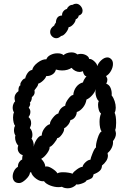

<svg xmlns="http://www.w3.org/2000/svg" viewBox="-20 -1002 724 1030"><path d="M602 -285Q602 -265 586 -245Q588 -228 580 -210.5Q572 -193 557 -181Q559 -173 559 -168Q559 -152 549.5 -138Q540 -124 527 -114Q527 -97 515.5 -86Q504 -75 482 -67Q479 -51 472 -46Q465 -41 444 -34Q441 -25 419.5 -17.5Q398 -10 389 -13Q385 -5 371.5 1.5Q358 8 343 8Q325 8 312 0Q302 2 294 2Q272 2 249 -7Q226 -16 216 -30Q196 -27 174 -43Q152 -59 147 -78L141 -77Q140 -60 119 -40Q98 -20 83 -20Q65 -20 56.5 -30Q48 -40 48 -55Q48 -70 55.5 -85Q63 -100 76 -107Q76 -122 83 -132.5Q90 -143 99 -146V-151Q99 -160 102 -170Q90 -173 82.5 -183Q75 -193 75 -206Q75 -214 78 -221Q71 -227 66 -239.5Q61 -252 61 -263Q61 -272 63 -275Q55 -286 55 -305Q55 -318 61 -327Q56 -333 53 -345.5Q50 -358 50 -372Q50 -389 55 -399Q48 -410 48 -425Q48 -435 52 -444.5Q56 -454 61 -458Q58 -469 58 -477Q58 -498 79 -513V-518Q79 -540 90 -545Q86 -552 96 -566.5Q106 -581 115 -581Q119 -598 129 -611.5Q139 -625 153 -627Q157 -647 182 -666Q207 -685 229 -684Q233 -698 250.5 -707Q268 -716 288 -716Q311 -716 321 -706Q326 -712 338 -716.5Q350 -721 363 -721Q383 -721 395 -710Q404 -713 413 -713Q430 -713 443.5 -705Q457 -697 458 -686Q471 -687 486 -673Q501 -659 502 -647Q507 -664 523.5 -679Q540 -694 556 -694Q566 -694 574 -687Q586 -678 586 -659Q586 -641 575.5 -622Q565 -603 549 -594Q556 -584 556 -574Q556 -564 550 -553Q567 -547 574 -528.5Q581 -510 579 -490Q589 -478 595 -459.5Q601 -441 601 -424Q601 -409 595 -397Q603 -381 603 -343Q603 -315 598 -305Q602 -291 602 -285ZM204 -275Q204 -294 218 -313Q232 -332 248 -336Q247 -349 263.5 -370Q280 -391 293 -393Q297 -409 306.5 -419.5Q316 -430 330 -435Q330 -450 346.5 -472Q363 -494 373 -492Q375 -517 389 -535.5Q403 -554 425 -560Q429 -575 444 -593Q437 -593 431.5 -601.5Q426 -610 425 -620Q413 -616 407 -616Q395 -616 383.5 -622Q372 -628 364 -638Q343 -624 313 -624Q297 -624 280 -629Q276 -612 261 -602.5Q246 -593 228 -594Q225 -583 211.5 -570Q198 -557 185 -553Q185 -544 175.5 -532Q166 -520 165 -518Q166 -515 166 -508Q166 -492 151 -481Q151 -462 140 -451Q142 -449 142 -444Q142 -439 139 -433Q136 -427 134 -424Q143 -415 143 -402Q143 -387 133 -374Q147 -362 147 -341Q147 -329 140 -315Q147 -309 150.5 -299Q154 -289 154 -278Q154 -266 149 -258Q155 -252 158.5 -240Q162 -228 161 -215Q164 -235 177 -254.5Q190 -274 204 -275ZM525 -297Q520 -303 517 -317Q514 -331 514 -348Q514 -375 522 -393Q514 -399 510 -412.5Q506 -426 506 -440Q506 -453 510 -460Q502 -466 497 -480Q492 -494 492 -509Q492 -514 494 -524Q489 -507 474 -490.5Q459 -474 444 -468Q440 -443 424.5 -424.5Q409 -406 392 -401Q391 -385 381.5 -372.5Q372 -360 358 -358Q355 -344 345 -331.5Q335 -319 324 -314Q326 -300 312 -280.5Q298 -261 287 -261Q285 -252 270 -233.5Q255 -215 246 -214Q248 -201 233 -180Q218 -159 201 -150Q222 -129 223 -108Q236 -113 259 -98.5Q282 -84 288 -72Q297 -78 319 -78Q333 -78 348 -75.5Q363 -73 369 -70Q375 -81 393.5 -94Q412 -107 423 -107Q425 -119 439 -132Q453 -145 465 -145Q466 -154 477 -181Q488 -208 495 -211Q493 -227 503.5 -260Q514 -293 525 -297ZM308 -809Q295 -797 282 -797Q269 -797 259 -807Q249 -817 249 -831Q249 -851 271 -865Q272 -871 280 -881Q280 -896 287.5 -907Q295 -918 313 -919Q312 -931 319.5 -941Q327 -951 339 -954Q342 -963 350.5 -969.5Q359 -976 369 -976Q378 -982 388 -982Q402 -982 412.5 -970Q423 -958 423 -944Q423 -925 402 -918Q401 -905 386 -898Q385 -885 373 -871.5Q361 -858 348 -856Q346 -842 333 -826Q320 -810 308 -809Z"/></svg>

Font: Pangolin
Style: Regular
Weight: 400
Designer: Kevin Burke
Foundry: Google, Inc.
Version: Version 1.101